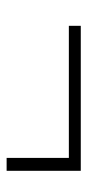

<svg xmlns="http://www.w3.org/2000/svg" viewBox="138 -559 264 580"><g transform="rotate(90 270.0 -269.0)"><path d="M58 -345V-381H496V-157H457V-345Z"/></g></svg>

Font: DeepMind Serif Text
Style: Italic
Weight: 400
Italic angle: -12°
Designer: Frank Grießhammer / Modifications: Colophon Foundry
Foundry: Colophon Foundry
Version: Version 5.003; ttfautohint (v1.8.2)